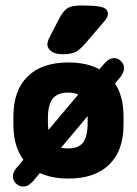

<svg xmlns="http://www.w3.org/2000/svg" viewBox="-20 -641 500 701"><path d="M42 -30Q27 -13 27 3Q27 18 39 29.5Q51 41 66 40Q76 40 85 34Q94 28 101 20L419 -359Q425 -367 429 -375.5Q433 -384 433 -392Q433 -406 422.5 -417Q412 -428 398 -429Q378 -429 360 -408ZM29 -217V-185Q29 -91 81 -40Q133 11 230 11Q326 11 378.5 -40Q431 -91 431 -185V-217Q431 -311 378.5 -362Q326 -413 230 -413Q133 -413 81 -362Q29 -311 29 -217ZM155 -193V-209Q155 -259 172.5 -281Q190 -303 229 -303Q267 -303 283.5 -281Q300 -259 300 -209V-193Q300 -143 283.5 -121Q267 -99 229 -99Q190 -99 173 -120.5Q156 -142 155 -193ZM374 -590Q374 -600 367.5 -607Q361 -614 340.5 -617.5Q320 -621 277 -621Q243 -621 227 -611.5Q211 -602 195 -571L161 -505Q157 -498 155 -490.5Q153 -483 153 -478Q153 -465 167 -454Q181 -443 209 -443Q241 -443 257.5 -452Q274 -461 299 -491L364 -567Q374 -580 374 -590Z"/></svg>

Font: Beiruti Black
Style: Regular
Weight: 900
Designer: Arlette Boutros
Foundry: Boutros
Version: Version 1.41